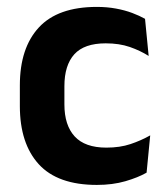

<svg xmlns="http://www.w3.org/2000/svg" viewBox="-20 -523 482 556"><path d="M260.5 12.5Q147 12.5 92.2 -47.5Q37.5 -107.5 37.5 -216V-276Q37.5 -384 92.5 -443.5Q147.5 -503 260.5 -503Q290 -503 315.8 -498.2Q341.5 -493.5 362.8 -485.5Q384 -477.5 400 -468.5L410.5 -361Q386 -376.5 355.8 -387Q325.5 -397.5 286 -397.5Q224 -397.5 195.2 -365.8Q166.5 -334 166.5 -273.5V-220.5Q166.5 -160.5 196.2 -128Q226 -95.5 288 -95.5Q327.5 -95.5 358 -105.8Q388.5 -116 415 -131L404.5 -23Q380 -9 343 1.8Q306 12.5 260.5 12.5Z"/></svg>

Font: Anek Bangla Medium SemiBold
Style: Regular
Weight: 600
Version: Version 1.003